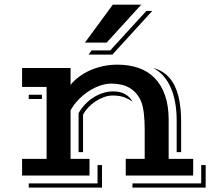

<svg xmlns="http://www.w3.org/2000/svg" viewBox="-20 -769 939 841"><path d="M474.1 -748.5H598.6L447.3 -582.5H352.1ZM381.3 -548.3H462.9L621.1 -721.2H647L472.2 -529.8H367.7ZM76.7 -73.2H184.1V-388.2H76.7V-471.2H289.1V-397.5Q304.2 -416 325.4 -432.1Q346.7 -448.2 373 -460.2Q399.4 -472.2 430.2 -479Q460.9 -485.8 494.6 -485.8Q545.4 -485.8 586.9 -471.4Q628.4 -457 657.7 -427Q687 -397 702.9 -351.3Q718.8 -305.7 718.8 -243.2V-73.2H826.2V0H530.8V-73.2H613.8V-201.7Q613.8 -241.2 610.1 -272.2Q606.4 -303.2 599.6 -320.8Q590.8 -343.3 577.4 -358.9Q564 -374.5 547.1 -384.3Q530.3 -394 510.3 -398.4Q490.2 -402.8 467.8 -402.8Q443.8 -402.8 418.2 -394Q392.6 -385.3 368.4 -369.4Q344.2 -353.5 323.5 -332Q302.7 -310.5 289.1 -285.6V-73.2H372.1V0H76.7ZM753.9 -239.7Q753.9 -282.7 747.3 -319.6Q740.7 -356.4 727.5 -386Q714.4 -415.5 695.1 -437Q675.8 -458.5 650.4 -471.2Q683.6 -462.9 707 -443.1Q730.5 -423.3 745.1 -393.1Q759.8 -362.8 766.6 -323.2Q773.4 -283.7 773.4 -236.3V-102.5H753.9ZM324.2 -273.4Q336.4 -294.9 353.3 -312.5Q370.1 -330.1 389.9 -342.5Q409.7 -355 431.4 -361.8Q453.1 -368.7 474.6 -368.7Q508.3 -368.7 529.3 -356Q550.3 -343.3 560.1 -323.7Q544.9 -335 524.7 -342.8Q504.4 -350.6 473.6 -350.6Q454.6 -350.6 435.1 -343.5Q415.5 -336.4 397.9 -324.7Q380.4 -313 366.2 -297.9Q352.1 -282.7 343.8 -267.1V-102.5H324.2ZM106 -354H163.6V-335.4H106ZM861.3 34.2V-45.9H880.9V52.7H560.1V34.2ZM407.2 34.2V-45.9H426.8V52.7H106V34.2Z"/></svg>

Font: Vast Shadow
Style: Regular
Weight: 400
Designer: Nicole Fally
Foundry: Nicole Fally
Version: Version 1.002